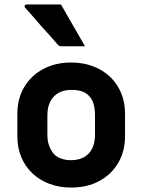

<svg xmlns="http://www.w3.org/2000/svg" viewBox="-20 -831 640 863"><path d="M300 -550Q354 -550 398.5 -533Q443 -516 475 -485.5Q507 -455 524.5 -413Q542 -371 542 -320V-219Q542 -151 511.5 -99Q481 -47 426.5 -17.5Q372 12 300 12Q246 12 201.5 -5Q157 -22 125 -52.5Q93 -83 75.5 -125Q58 -167 58 -218V-319Q58 -387 88.5 -439Q119 -491 174 -520.5Q229 -550 300 -550ZM301 -427Q267 -427 243 -413.5Q219 -400 206 -374.5Q193 -349 193 -313V-225Q193 -197 201 -175.5Q209 -154 223 -138Q236 -125 255.5 -118Q275 -111 299 -111Q333 -111 357.5 -124.5Q382 -138 394.5 -164Q407 -190 407 -225V-313Q407 -344 400 -365.5Q393 -387 379 -401Q366 -415 346.5 -421Q327 -427 301 -427ZM254 -811Q272 -780 290 -748Q308 -716 326.5 -685Q345 -654 362 -623Q337 -623 311 -623Q285 -623 256 -623Q250 -623 245.5 -625.5Q241 -628 239 -631Q210 -665 186 -691Q162 -717 140.5 -742.5Q119 -768 93 -796Q89 -801 91.5 -806Q94 -811 100 -811Q128 -811 152 -811Q176 -811 200.5 -811Q225 -811 254 -811Z"/></svg>

Font: RecMonoLinear Nerd Font Mono
Style: Bold
Weight: 700
Monospace: yes
Version: Version 1.085; ttfautohint (v1.8.4.7-5d5b);Nerd Fonts 3.2.1